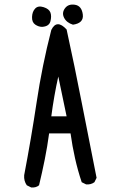

<svg xmlns="http://www.w3.org/2000/svg" viewBox="-20 -825 540 857"><path d="M119.1 11.7 99.6 2Q85.9 -17.6 87.9 -43Q119.1 -206.1 143.6 -369.1Q168 -532.2 209 -691.4Q233.4 -741.2 277.3 -693.4Q313.5 -528.3 345.7 -362.3Q377.9 -196.3 411.1 -31.2L401.4 -11.7Q385.7 0 364.3 -2L344.7 -11.7Q327.1 -64.5 314.9 -118.7Q302.7 -172.9 294.9 -229.5H199.2Q191.4 -170.9 179.7 -112.8Q168 -54.7 154.3 2Q140.6 13.7 119.1 11.7ZM277.3 -305.7 240.2 -483.4Q230.5 -440.4 222.7 -395.5Q214.8 -350.6 209 -305.7ZM168 -705.1Q152.3 -705.1 137.2 -715.3Q122.1 -725.6 123 -749.5Q124 -773.4 137.2 -787.1Q150.4 -800.8 174.8 -793Q199.2 -785.2 205.1 -769Q210.9 -752.9 205.1 -730Q199.2 -707 168 -705.1ZM305.7 -714.8Q277.3 -723.6 266.1 -745.6Q254.9 -767.6 270 -788.1Q285.2 -808.6 314.9 -803.7Q344.7 -798.8 349.6 -760.3Q354.5 -721.7 305.7 -714.8Z"/></svg>

Font: JasonHandwriting4
Style: Regular
Weight: 400
Version: Version 1.01.21